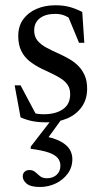

<svg xmlns="http://www.w3.org/2000/svg" viewBox="-20 -466 401 747"><path d="M195 -445.5Q224 -445.5 247.5 -439.8Q271 -434 300 -419.5L308 -299.5H287.5L236.5 -422.5L271 -380.5Q251.5 -396.5 234.2 -404.2Q217 -412 195 -412Q157 -412 135 -395Q113 -378 113 -348Q113 -323.5 125.8 -308Q138.5 -292.5 161 -280.5Q183.5 -268.5 211.5 -256Q232.5 -246.5 252 -235Q271.5 -223.5 286.2 -208Q301 -192.5 310 -171.5Q319 -150.5 319 -121Q319 -79.5 298 -50Q277 -20.5 241.5 -5.2Q206 10 160.5 10Q130.5 10 107 5.5Q83.5 1 60 -9.5L37 -134H60L128.5 -5L71.5 -43Q90 -34 103 -29.2Q116 -24.5 127 -23Q138 -21.5 149.5 -21.5Q196.5 -21.5 224.8 -41Q253 -60.5 253 -99.5Q253 -120.5 243.8 -134.8Q234.5 -149 218.5 -159.5Q202.5 -170 183 -179.2Q163.5 -188.5 143.5 -198Q116.5 -211 95.8 -227.2Q75 -243.5 63 -267.5Q51 -291.5 51 -326Q51 -364 70 -390.5Q89 -417 121.8 -431.2Q154.5 -445.5 195 -445.5ZM135.5 261.5Q99.5 261.5 84 248.8Q68.5 236 68.5 220Q68.5 209 75.8 202.2Q83 195.5 94.5 195.5Q108 195.5 116.8 203.2Q125.5 211 135.5 219.2Q145.5 227.5 162.5 227.5Q185.5 227.5 200.2 214.2Q215 201 215 178.5Q215 161 204 148.2Q193 135.5 168 127Q143 118.5 99.5 113V104.5L198.5 -23.5H235L140 107.5V61.5Q187 69.5 213.5 83.2Q240 97 250.8 114.8Q261.5 132.5 261.5 153Q261.5 185 243.5 209.5Q225.5 234 196.8 247.8Q168 261.5 135.5 261.5Z"/></svg>

Font: Newsreader 24pt
Style: Regular
Weight: 400
Designer: Hugues Gentile
Foundry: Production Type
Version: Version 1.003